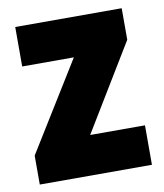

<svg xmlns="http://www.w3.org/2000/svg" viewBox="-68 -610 570 666"><g transform="rotate(-10 217.0 -276.5)"><path d="M414 0H19V-102L212 -414H30V-553H405V-442L221 -139H414Z"/></g></svg>

Font: Noto Sans Bengali Condensed Black
Style: Regular
Weight: 900
Width: 3
Designer: Joana Ranito - Universal Thirst; Jelle Bosma - Monotype Design Team
Foundry: Universal Thirst ehf.
Version: Version 3.000; ttfautohint (v1.8.4.7-5d5b)